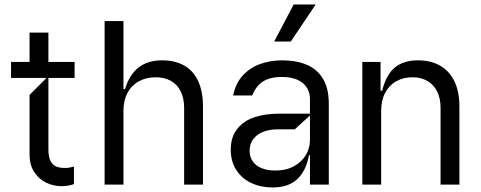

<svg xmlns="http://www.w3.org/2000/svg" viewBox="-20 -821 2138 854"><path d="M254.3 7.1Q217 7.1 184.5 -8.9Q152 -24.9 131.7 -56.5Q111.5 -88.1 111.5 -133.5V-399.1L186.8 -474.4L111.5 -509.9V-676.1H195.3V-156.2Q195.3 -122.9 204.9 -104.8Q214.5 -86.6 230.3 -80.3Q246.1 -73.9 267.8 -73.9Q279.1 -73.9 286.4 -75.1Q293.7 -76.3 306.8 -79.5L308.9 -80.3V-2.8Q303.3 0.7 287.1 3.9Q271 7.1 254.3 7.1ZM29.1 -474.4V-545.5H311.8V-474.4Z M445.3 0V-727.3H529.1V-424.7H536.2Q555.4 -488.6 596.1 -520.6Q636.7 -552.6 701 -552.6Q757.5 -552.6 798.1 -530.2Q838.8 -507.8 860.8 -461.6Q882.8 -415.5 882.8 -346.6V0H799V-340.9Q799 -383.9 783.7 -414.6Q768.5 -445.3 740.1 -461.3Q711.6 -477.3 672.6 -477.3Q630.7 -477.3 598 -459.5Q565.3 -441.8 547.2 -408.2Q529.1 -374.6 529.1 -328.1V0Z M1192.5 12.8Q1139.9 12.8 1097.7 -7.1Q1055.4 -27 1030.9 -65Q1006.4 -103 1006.4 -154.8Q1006.4 -213.8 1036.6 -249.6Q1066.8 -285.5 1114.2 -300.4Q1161.6 -315.3 1218 -315.3H1358.7V-380.7Q1358.7 -409.4 1344.5 -431.6Q1330.3 -453.8 1302.6 -466.3Q1274.9 -478.7 1234.4 -478.7Q1193.9 -478.7 1167.6 -467.7Q1141.3 -456.7 1126.6 -438.7Q1111.9 -420.8 1101.6 -396.3H1017Q1028.1 -451.3 1060.9 -486.3Q1093.8 -521.3 1138.8 -536.9Q1183.9 -552.6 1234.4 -552.6Q1297.9 -552.6 1344.3 -533Q1390.6 -513.5 1416.5 -470.7Q1442.5 -427.9 1442.5 -359.4V0H1358.7V-130.7H1354.4Q1340.9 -59.7 1301.5 -23.4Q1262.1 12.8 1192.5 12.8ZM1205.3 -62.5Q1252.8 -62.5 1287.6 -81.7Q1322.4 -100.9 1340.6 -131.6Q1358.7 -162.3 1358.7 -197.4V-307.5L1291.2 -245.7H1213.8Q1179.7 -245.7 1151.6 -235.1Q1123.6 -224.4 1106.9 -202.9Q1090.2 -181.5 1090.2 -150.6Q1090.2 -122.2 1104.8 -102.3Q1119.3 -82.4 1145.2 -72.4Q1171.2 -62.5 1205.3 -62.5ZM1199.6 -636.4 1286.2 -801.1H1384.2L1273.4 -636.4Z M1675.4 -328.1V0H1591.6V-545.5H1672.6V-417.6H1679.7Q1698.2 -489.7 1736.7 -521.1Q1775.2 -552.6 1838.8 -552.6Q1894.9 -552.6 1936.1 -529.8Q1977.3 -507.1 2000.4 -460.9Q2023.4 -414.8 2023.4 -346.6V0H1939.6V-340.9Q1939.6 -383.5 1924.4 -414.1Q1909.1 -444.6 1881 -460.9Q1853 -477.3 1814.6 -477.3Q1774.1 -477.3 1742.5 -459.5Q1710.9 -441.8 1693.2 -408.2Q1675.4 -374.6 1675.4 -328.1Z"/></svg>

Font: Riot Sans
Style: Regular
Weight: 400
Designer: Rasmus Andersson
Foundry: rsms
Version: Version 3.005